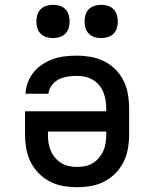

<svg xmlns="http://www.w3.org/2000/svg" viewBox="-20 -769 640 797"><path d="M300 8Q271 8 242 3Q213 -2 187 -15.5Q161 -29 140.5 -50Q120 -71 107 -97Q94 -123 89 -152Q84 -181 84 -210V-307H421V-320Q421 -337 418 -354.5Q415 -372 408.5 -387.5Q402 -403 390.5 -416.5Q379 -430 364 -438.5Q349 -447 332 -450.5Q315 -454 298 -454Q279 -454 260 -451Q241 -448 224 -439.5Q207 -431 195 -415Q183 -399 181 -380H86Q87 -405 96 -428Q105 -451 120.5 -470Q136 -489 157 -502.5Q178 -516 201 -524Q224 -532 248.5 -535Q273 -538 298 -538Q327 -538 356 -533Q385 -528 411.5 -515Q438 -502 459 -481Q480 -460 493 -433.5Q506 -407 511 -378Q516 -349 516 -320V-210Q516 -181 511 -152Q506 -123 493 -97Q480 -71 459.5 -50Q439 -29 413 -15.5Q387 -2 358 3Q329 8 300 8ZM300 -76Q317 -76 334 -79.5Q351 -83 365.5 -92Q380 -101 391 -114Q402 -127 409 -143Q416 -159 418.5 -176Q421 -193 421 -210V-223H179V-210Q179 -193 181.5 -176Q184 -159 191 -143Q198 -127 209 -114Q220 -101 234.5 -92Q249 -83 266 -79.5Q283 -76 300 -76ZM400 -611Q386 -611 372.5 -615Q359 -619 349 -629Q339 -639 335 -652.5Q331 -666 331 -680Q331 -694 335 -707.5Q339 -721 349 -731Q359 -741 372.5 -745Q386 -749 400 -749Q414 -749 427.5 -745Q441 -741 451 -731Q461 -721 465 -707.5Q469 -694 469 -680Q469 -666 465 -652.5Q461 -639 451 -629Q441 -619 427.5 -615Q414 -611 400 -611ZM200 -611Q186 -611 172.5 -615Q159 -619 149 -629Q139 -639 135 -652.5Q131 -666 131 -680Q131 -694 135 -707.5Q139 -721 149 -731Q159 -741 172.5 -745Q186 -749 200 -749Q214 -749 227.5 -745Q241 -741 251 -731Q261 -721 265 -707.5Q269 -694 269 -680Q269 -666 265 -652.5Q261 -639 251 -629Q241 -619 227.5 -615Q214 -611 200 -611Z"/></svg>

Font: Iosevka Slab Medium Extended
Style: Regular
Weight: 500
Width: 7
Monospace: yes
Designer: Belleve Invis
Foundry: Belleve Invis
Version: Version 11.1.1; ttfautohint (v1.8.3)